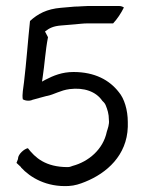

<svg xmlns="http://www.w3.org/2000/svg" viewBox="-20 -622 476 640"><path d="M35 -79C38 -76 45 -70 50 -65V-64C81 -30 135 2 209 -2C229 -3 247 -9 264 -16C336 -45 403 -104 406 -199V-215C406 -256 394 -294 376 -315C345 -355 296 -382 225 -382C187 -382 158 -370 131 -356L120 -350L122 -363C129 -408 131 -452 140 -498L130 -517C145 -529 159 -535 183 -537L231 -541C242 -542 258 -544 271 -544H357C371 -559 383 -577 393 -597C389 -600 383 -602 377 -602H273C259 -602 245 -600 229 -600L183 -596C136 -592 106 -576 80 -552C73 -486 68 -414 60 -348C58 -328 53 -308 56 -291C66 -285 81 -285 90 -290H91C107 -295 122 -298 135 -302H136C161 -307 181 -321 212 -325C260 -331 300 -317 321 -286C323 -284 329 -279 332 -272C338 -257 343 -243 343 -222C345 -208 339 -193 336 -183C324 -124 275 -83 222 -69C219 -68 213 -65 206 -65C131 -65 97 -97 73 -128C61 -126 40 -108 40 -93V-92Z"/></svg>

Font: SolarCharger
Style: 350
Weight: 300
Designer: Mew Too
Foundry: Cannot Into Space Fonts/KineticPlasma Fonts
Version: Version 1.100